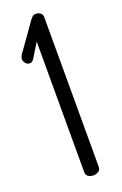

<svg xmlns="http://www.w3.org/2000/svg" viewBox="-144 -775 521 819"><g transform="rotate(-20 116.5 -366.0)"><path d="M98 -619 58 -554Q50 -542 39 -542Q28 -542 20.5 -551Q13 -560 13 -571Q13 -578 18 -587Q23 -596 28 -601L110 -717Q115 -723 120 -727.5Q125 -732 135 -732Q146 -732 155 -725.5Q164 -719 164 -707V-26Q164 -13 153.5 -6.5Q143 0 131 0Q118 0 108 -6.5Q98 -13 98 -26Z"/></g></svg>

Font: AkaAcidDosis
Style: Regular
Weight: 400
Designer: Edgar Tolentino, Pablo Impallari, Igino Marini, Aka-Acid
Foundry: Edgar Tolentino, Pablo Impallari, Igino Marini, Cyberella
Version: Version 1.007